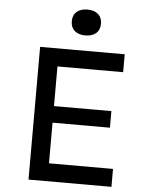

<svg xmlns="http://www.w3.org/2000/svg" viewBox="-66 -1100 882 1153"><g transform="rotate(5 375.0 -524.0)"><path d="M150 0V-800H660V-692H264V-453H610V-353H264V-108H650V0ZM414 -892Q373 -892 349.5 -912.5Q326 -933 326 -970Q326 -1007 349.5 -1027.5Q373 -1048 414 -1048Q455 -1048 478.5 -1027.5Q502 -1007 502 -970Q502 -933 478.5 -912.5Q455 -892 414 -892Z"/></g></svg>

Font: Martian Mono SemiExpanded
Style: Regular
Weight: 400
Width: 6
Monospace: yes
Designer: Roman Shamin
Foundry: Evil Martians
Version: Version 1.000